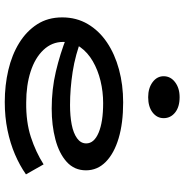

<svg xmlns="http://www.w3.org/2000/svg" viewBox="-4 -756 774 806"><g transform="rotate(90 383.0 -353.0)"><path d="M408 14Q338 14 274 -1Q210 -16 160.5 -46.5Q111 -77 82 -122Q53 -167 53 -227Q53 -287 81 -334.5Q109 -382 158 -415Q207 -448 271.5 -465.5Q336 -483 410 -483Q497 -483 560.5 -464Q624 -445 659.5 -410Q695 -375 695 -327Q695 -278 659.5 -246Q624 -214 565 -198.5Q506 -183 436 -183Q355 -183 280.5 -200.5Q206 -218 135 -246V-311Q210 -282 281.5 -271Q353 -260 421 -260Q467 -260 503 -267Q539 -274 560.5 -289.5Q582 -305 582 -328Q582 -361 537 -380Q492 -399 413 -399Q365 -399 319.5 -388Q274 -377 237 -355.5Q200 -334 178 -303Q156 -272 156 -231Q156 -184 189.5 -148.5Q223 -113 280.5 -94.5Q338 -76 410 -76Q492 -75 555 -95.5Q618 -116 670 -149L712 -75Q675 -49 628.5 -29Q582 -9 526.5 2.5Q471 14 408 14ZM388 -588Q350 -588 325 -606.5Q300 -625 300 -653Q300 -682 325 -701Q350 -720 388 -720Q429 -720 452.5 -701Q476 -682 476 -653Q476 -625 452 -606.5Q428 -588 388 -588Z"/></g></svg>

Font: BioRhyme SemiExpanded Medium
Style: Regular
Weight: 500
Width: 6
Designer: Aoife Mooney
Foundry: Aoife Mooney Type
Version: Version 1.600;gftools[0.9.33]